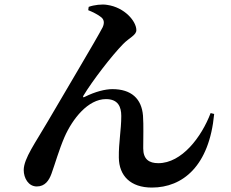

<svg xmlns="http://www.w3.org/2000/svg" viewBox="-20 -807 1040 866"><path d="M378 -761C396 -754 423 -741 438 -728C449 -718 452 -704 443 -684C413 -626 262 -374 196 -260C141 -165 87 -92 87 -40C87 -4 108 34 146 34C183 34 201 7 212 -23C229 -70 246 -131 271 -189C307 -271 377 -360 458 -360C512 -360 527 -326 527 -284C527 -220 515 -165 516 -96C517 -14 569 39 665 39C804 39 924 -58 946 -293L930 -297C889 -189 800 -71 694 -71C653 -71 626 -88 626 -138C626 -193 628 -238 625 -285C619 -362 572 -405 487 -405C455 -405 410 -394 362 -370C355 -366 353 -369 356 -375C397 -443 484 -556 535 -608C563 -637 595 -648 595 -671C595 -711 542 -774 463 -785C441 -789 404 -785 380 -776Z"/></svg>

Font: Noto Serif KR
Style: Bold
Weight: 700
Designer: Ryoko NISHIZUKA 西塚涼子 (kana & ideographs); Frank Grießhammer (Latin, Greek & Cyrillic); Wenlong ZHANG 张文龙 (bopomofo); San
Foundry: Adobe
Version: Version 2.001;hotconv 1.1.0;makeotfexe 2.6.0